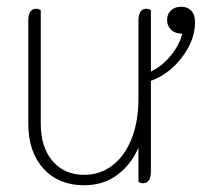

<svg xmlns="http://www.w3.org/2000/svg" viewBox="-20 -540 599 570"><path d="M428 -300V-31Q428 4 404 4Q398 4 391 0V-102Q370 -52 328.5 -21Q287 10 230 10Q154 10 109 -39.5Q64 -89 64 -173V-479Q64 -514 88 -514Q94 -514 101 -510V-173Q101 -103 136 -62Q171 -21 230 -21Q278 -21 314.5 -49.5Q351 -78 371 -129Q391 -180 391 -247V-479Q391 -514 415 -514Q421 -514 428 -510V-328Q461 -343 487 -375Q513 -407 521 -440Q500 -440 488 -451.5Q476 -463 476 -481Q476 -498 487.5 -509Q499 -520 518 -520Q536 -520 547.5 -508.5Q559 -497 559 -474Q559 -422 521.5 -371.5Q484 -321 428 -300Z"/></svg>

Font: Thasadith
Style: Regular
Weight: 400
Designer: Cadson Demak Co.,Ltd.
Foundry: Cadson Demak Co.,Ltd.
Version: Version 1.000; ttfautohint (v1.6)